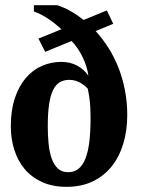

<svg xmlns="http://www.w3.org/2000/svg" viewBox="-20 -705 540 736"><path d="M127.4 -557.1 215.3 -592.8Q191.9 -614.7 165.5 -632.6Q139.2 -650.4 109.9 -661.1V-685.1H198.7Q248.5 -669.9 300.3 -628.4L389.6 -665L414.1 -613.8L346.7 -585.9Q373 -557.1 395.3 -522.2Q417.5 -487.3 433.6 -446.8Q449.7 -406.2 458.7 -360.4Q467.8 -314.5 467.8 -264.2Q467.8 -204.1 452.4 -153.6Q437 -103 407.5 -66.4Q377.9 -29.8 334.7 -9.3Q291.5 11.2 235.4 11.2Q181.2 11.2 140.9 -7.3Q100.6 -25.9 74.2 -57.4Q47.9 -88.9 34.7 -131.1Q21.5 -173.3 21.5 -221.2Q21.5 -282.7 37.1 -329.1Q52.7 -375.5 79.1 -406.2Q105.5 -437 140.6 -452.4Q175.8 -467.8 215.3 -467.8Q248.5 -467.8 275.4 -453.6Q302.2 -439.5 318.8 -414.6Q316.9 -430.7 311.3 -449Q305.7 -467.3 297.1 -485.1Q288.6 -502.9 277.8 -519Q267.1 -535.2 254.4 -547.9L153.3 -506.3ZM163.1 -221.2Q163.1 -183.6 166.5 -151.6Q169.9 -119.6 178.7 -95.7Q187.5 -71.8 202.6 -58.3Q217.8 -44.9 241.2 -44.9Q264.6 -44.9 281 -58.1Q297.4 -71.3 307.6 -97.4Q317.9 -123.5 322.5 -161.9Q327.1 -200.2 327.1 -250Q327.1 -298.8 323 -327.1Q318.8 -355.5 316.4 -365.2Q312 -369.6 305.4 -375.5Q298.8 -381.3 290 -386.5Q281.2 -391.6 270 -395.3Q258.8 -398.9 245.6 -398.9Q225.1 -398.9 209.5 -389.9Q193.8 -380.9 183.6 -360.1Q173.3 -339.4 168.2 -305.2Q163.1 -271 163.1 -221.2Z"/></svg>

Font: PT Astra Serif
Style: Bold
Weight: 700
Designer: A.Korolkova, I. Chaeva
Foundry: ParaType Ltd
Version: Version 1.002